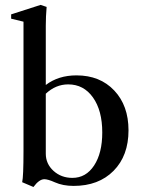

<svg xmlns="http://www.w3.org/2000/svg" viewBox="-20 -746 574 782"><path d="M116.2 15.6 70.3 -3.9Q75.7 -26.9 75.7 -130.9V-657.7L25.4 -669.9V-687.5L145.5 -726.1L169.9 -717.8Q166.5 -678.7 166.5 -641.1V-399.9Q217.8 -439 291.5 -439Q387.2 -439 445.3 -377.4Q503.4 -315.9 503.4 -215.3Q503.4 -111.8 442.6 -50.3Q381.8 11.2 279.8 11.2Q236.3 11.2 203.6 -3.4Q175.3 -16.1 160.6 -16.1Q139.6 -16.1 116.2 15.6ZM166.5 -120.1Q166.5 -78.6 198 -50Q229.5 -21.5 274.9 -21.5Q330.1 -21.5 363.3 -72Q396.5 -122.6 396.5 -206.5Q396.5 -295.9 358.6 -349.1Q320.8 -402.3 257.8 -402.3Q207 -402.3 166.5 -364.3Z"/></svg>

Font: Elstob 14pt Medium
Style: Regular
Weight: 500
Designer: Peter S. Baker
Version: Version 1.015